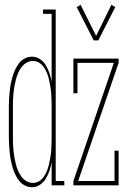

<svg xmlns="http://www.w3.org/2000/svg" viewBox="-20 -775 540 803"><path d="M114 8Q98 8 83.5 0.5Q69 -7 59.5 -19.5Q50 -32 43.5 -46Q37 -60 32.5 -75.5Q28 -91 25 -106.5Q22 -122 20.5 -137.5Q19 -153 18 -168.5Q17 -184 17 -200V-330Q17 -346 18 -361.5Q19 -377 20.5 -392.5Q22 -408 25 -423.5Q28 -439 32.5 -454.5Q37 -470 43.5 -484Q50 -498 59.5 -510.5Q69 -523 83.5 -530.5Q98 -538 114 -538Q132 -538 147.5 -527.5Q163 -517 172 -501.5Q181 -486 187 -468.5Q193 -451 196 -433V-717H160V-735H213V-18H249V0H196V-97Q193 -79 187 -61.5Q181 -44 172 -28.5Q163 -13 147.5 -2.5Q132 8 114 8ZM118 -10Q132 -10 144 -17.5Q156 -25 164 -37Q172 -49 177 -62Q182 -75 185 -88.5Q188 -102 190.5 -116Q193 -130 194 -144Q195 -158 195.5 -172Q196 -186 196 -200V-330Q196 -344 195.5 -358Q195 -372 194 -386Q193 -400 190.5 -414Q188 -428 185 -441.5Q182 -455 177 -468Q172 -481 164 -493Q156 -505 144 -512.5Q132 -520 118 -520Q103 -520 90.5 -512.5Q78 -505 69.5 -493.5Q61 -482 55.5 -469Q50 -456 46.5 -442.5Q43 -429 40.5 -415Q38 -401 36.5 -387Q35 -373 34.5 -358.5Q34 -344 34 -330V-200Q34 -186 34.5 -171.5Q35 -157 36.5 -143Q38 -129 40.5 -115Q43 -101 46.5 -87.5Q50 -74 55.5 -61Q61 -48 69.5 -36.5Q78 -25 90.5 -17.5Q103 -10 118 -10ZM372 -606 301 -745 317 -755 382 -625 446 -755 462 -745 391 -606ZM287 0V-18L456 -512H304V-385H287V-530H476V-512L307 -18H459V-145H476V0Z"/></svg>

Font: Iosevka Slab Thin
Style: Regular
Weight: 100
Monospace: yes
Designer: Belleve Invis
Foundry: Belleve Invis
Version: Version 11.1.0; ttfautohint (v1.8.3)